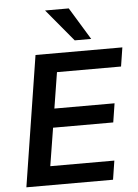

<svg xmlns="http://www.w3.org/2000/svg" viewBox="-61 -986 742 1033"><g transform="rotate(-5 309.5 -469.5)"><path d="M39 0 150 -705H619L603 -603H257L226 -409H551L535 -307H210L177 -102H523L507 0ZM367 -765 222 -939H350L456 -765Z"/></g></svg>

Font: Nunito Sans 12pt ExtraLight
Style: Italic
Weight: 200
Italic angle: -9°
Designer: Vernon Adams
Foundry: Vernon Adams
Version: Version 3.101;gftools[0.9.27]